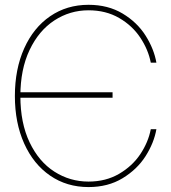

<svg xmlns="http://www.w3.org/2000/svg" viewBox="-20 -757 700 787"><path d="M41 -363.3Q41 -473.6 79.1 -558.6Q117.2 -643.6 185.5 -690.4Q253.9 -737.3 342.8 -737.3Q422.9 -737.3 482.7 -701.4Q542.5 -665.5 576.9 -610.8Q611.3 -556.2 621.1 -500H598.1Q587.9 -553.2 555.2 -602.5Q522.5 -651.9 468.3 -683.3Q414.1 -714.8 342.8 -714.8Q266.6 -714.8 202.9 -673.3Q139.2 -631.8 101.3 -552.2Q63.5 -472.7 63.5 -363.3Q63.5 -252.9 101.3 -173.6Q139.2 -94.2 202.9 -53.5Q266.6 -12.7 342.8 -12.7Q413.6 -12.7 468 -44.4Q522.5 -76.2 555.2 -125.2Q587.9 -174.3 598.1 -227.5H621.1Q611.3 -171.4 576.7 -116.9Q542 -62.5 482.4 -26.4Q422.9 9.8 342.8 9.8Q253.9 9.8 185.5 -37.1Q117.2 -84 79.1 -168.7Q41 -253.4 41 -363.3ZM53.7 -378.9H441.4V-356.4H53.7Z"/></svg>

Font: Intratopia Thin
Style: Regular
Weight: 100
Designer: Rasmus Andersson
Foundry: rsms
Version: Version 3.000;Glyphs 3.2.3 (3260)